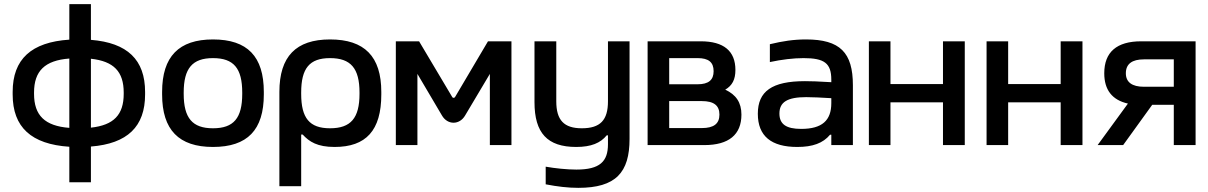

<svg xmlns="http://www.w3.org/2000/svg" viewBox="-20 -699 5818 925"><path d="M41 -256V-244C41 -86 131 -4 314 8V179H418V7C594 -7 679 -89 679 -244V-256C679 -411 594 -493 418 -507V-679H314V-508C131 -496 41 -414 41 -256ZM144 -247V-253C144 -357 196 -408 314 -417V-83C196 -92 144 -143 144 -247ZM418 -84V-416C528 -404 576 -354 576 -253V-247C576 -146 528 -96 418 -84Z M761 -256V-244C761 -73 842 9 1006 9C1172 9 1251 -73 1251 -244V-256C1251 -427 1172 -509 1006 -509C842 -509 761 -427 761 -256ZM865 -247V-253C865 -370 907 -419 1006 -419C1106 -419 1147 -370 1147 -253V-247C1147 -130 1106 -81 1006 -81C907 -81 865 -130 865 -247Z M1817 -244V-256C1817 -427 1736 -509 1570 -509C1406 -509 1326 -427 1326 -256V198H1431V-51H1438C1470 -16 1509 9 1592 9C1743 9 1817 -70 1817 -244ZM1431 -247V-253C1431 -370 1471 -419 1570 -419C1670 -419 1712 -370 1712 -253V-247C1712 -130 1670 -81 1570 -81C1471 -81 1431 -130 1431 -247Z M1887 -500V0H1991V-343L2109 -143C2136 -96 2194 -96 2221 -143L2340 -343V0H2444V-500H2331L2172 -231C2169 -227 2162 -226 2159 -231L1999 -500Z M3013 -30V-500H2909V-211C2909 -120 2872 -81 2783 -81C2697 -81 2660 -120 2660 -211V-500H2555V-207C2555 -58 2617 9 2756 9C2828 9 2873 -10 2903 -47H2909V-4C2909 79 2870 118 2757 118C2712 118 2654 112 2609 104V189C2666 200 2716 206 2766 206C2947 206 3013 132 3013 -30Z M3100 0H3373C3491 0 3552 -50 3552 -147C3552 -205 3526 -243 3474 -267C3508 -287 3523 -316 3523 -362C3523 -453 3467 -500 3356 -500H3100ZM3204 -82V-212H3361C3419 -212 3446 -191 3446 -147C3446 -103 3419 -82 3361 -82ZM3204 -293V-419H3341C3394 -419 3418 -399 3418 -356C3418 -314 3394 -293 3341 -293Z M3863 -509C3804 -509 3751 -501 3689 -486V-400C3745 -412 3802 -419 3851 -419C3951 -419 3985 -395 3985 -315V-303C3924 -307 3882 -308 3858 -308C3699 -308 3631 -259 3631 -151C3631 -43 3696 9 3821 9C3895 9 3945 -9 3979 -50H3985V0H4089V-288C4089 -446 4027 -509 3863 -509ZM3735 -152C3735 -207 3773 -231 3864 -231C3891 -231 3938 -229 3985 -226V-202C3985 -119 3941 -78 3840 -78C3767 -78 3735 -101 3735 -152Z M4166 0H4270V-206H4523V0H4628V-500H4523V-294H4270V-500H4166Z M4733 0H4837V-206H5090V0H5195V-500H5090V-294H4837V-500H4733Z M5740 -500H5478C5360 -500 5300 -448 5300 -346C5300 -266 5338 -217 5414 -200L5268 0H5391L5531 -194H5635V0H5740ZM5404 -346C5404 -391 5434 -413 5491 -413H5635V-281H5491C5434 -281 5404 -303 5404 -346Z"/></svg>

Font: LT Wave Text Medium
Style: Regular
Weight: 500
Designer: Daniel Lyons
Version: Version 2.5 (Glyphs App)